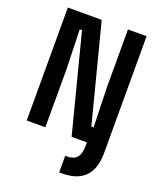

<svg xmlns="http://www.w3.org/2000/svg" viewBox="-184 -914 1069 1278"><g transform="rotate(20 350.0 -274.5)"><path d="M71 0V-800H311L489 -109H505L497 -388V-800H629V27Q629 251 411 251H392V133H409Q497 133 497 28V0H389L211 -691H195L203 -412V0Z"/></g></svg>

Font: Martian Mono SemiBold
Style: Regular
Weight: 600
Monospace: yes
Designer: Roman Shamin
Foundry: Evil Martians
Version: Version 1.000; ttfautohint (v1.8.4.7-5d5b)